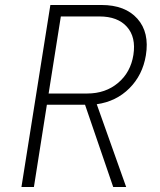

<svg xmlns="http://www.w3.org/2000/svg" viewBox="-20 -750 640 770"><path d="M66 0 182 -730H387Q482 -730 531 -675Q580 -620 565 -528Q552 -449 499 -396Q446 -343 368 -332L486 0H434L321 -330H168L116 0ZM175 -375H330Q403 -375 453.5 -417.5Q504 -460 515 -530Q526 -601 489 -642.5Q452 -684 379 -684H224Z"/></svg>

Font: JetBrains Mono Thin
Style: Italic
Weight: 100
Italic angle: -9°
Monospace: yes
Designer: Philipp Nurullin, Konstantin Bulenkov
Foundry: JetBrains
Version: Version 2.305; ttfautohint (v1.8.4.7-5d5b)